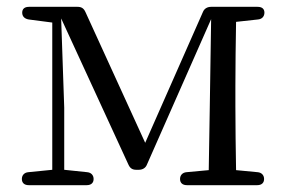

<svg xmlns="http://www.w3.org/2000/svg" viewBox="-20 -538 838 562"><path d="M594 -222 591 -40 526 -34C514 -33 507 -25 507 -14C507 -3 514 4 527 4H733C746 4 753 -3 753 -14C753 -25 746 -33 734 -34L671 -40C670 -95 669 -175 669 -228V-287C669 -339 670 -418 671 -474L735 -481C747 -482 754 -490 754 -501C754 -512 747 -518 734 -518H598C587 -518 578 -513 574 -503L405 -120L230 -503C225 -514 218 -518 207 -518H65C52 -518 45 -512 45 -501C45 -490 52 -483 64 -481L133 -472V-41L63 -34C51 -33 44 -25 44 -14C44 -3 51 4 64 4H234C247 4 254 -3 254 -14C254 -25 247 -33 235 -34L168 -41V-223L159 -484L356 -56C361 -45 368 -41 379 -41H386C397 -41 406 -46 410 -56L598 -482Z"/></svg>

Font: 寒蝉锦书宋
Style: Regular
Weight: 400
Designer: 寒蝉锦书宋{Warren} 思源宋体{Ryoko NISHIZUKA 西塚涼子 (kana & ideographs); Frank Grießhammer (Latin, Greek & Cyrillic); Wenlong ZHANG 
Foundry: Adobe & ChillType
Version: Version 2.000;Glyphs 3.1.1 (3135)